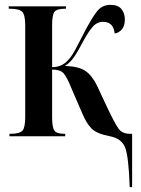

<svg xmlns="http://www.w3.org/2000/svg" viewBox="-20 -562 580 792"><path d="M515 210H525V-10H516Q484 -10 468.5 -32Q453 -54 424 -115L380 -209Q360 -250 333 -269Q306 -288 248 -290Q272 -306 287.5 -329.5Q303 -353 320 -386Q343 -429 361.5 -450.5Q380 -472 405 -472Q448 -472 453 -424Q469 -426 482 -440Q495 -454 495 -482Q495 -507 481 -524.5Q467 -542 436 -542Q401 -542 380 -515Q359 -488 330 -433Q309 -392 293 -361.5Q277 -331 261 -314Q235 -285 195 -285V-457Q195 -500 204.5 -513Q214 -526 249 -526H252V-536H16V-526H20Q60 -526 72 -513Q84 -500 84 -457V-79Q84 -36 72.5 -23Q61 -10 23 -10H19V0H249V-10H246Q214 -10 204.5 -23Q195 -36 195 -79V-275Q228 -275 242 -260Q256 -245 278 -190L319 -95Q337 -52 358.5 -31Q380 -10 433 0Q482 9 496.5 47.5Q511 86 515 210Z"/></svg>

Font: Noto Serif Display Condensed Semi
Style: Regular
Weight: 600
Width: 3
Designer: Monotype Design Team
Foundry: Monotype Imaging Inc.
Version: Version 1.900